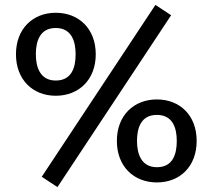

<svg xmlns="http://www.w3.org/2000/svg" viewBox="-20 -731 866 782"><path d="M456 -157C456 -53 525 12 619 12C713 12 781 -53 781 -157C781 -261 713 -326 619 -326C525 -326 456 -261 456 -157ZM45 -510C45 -406 114 -341 207 -341C301 -341 370 -406 370 -510C370 -614 301 -679 207 -679C114 -679 45 -614 45 -510ZM150 -11 214 31 677 -669 613 -711ZM126 -510C126 -564 143 -617 207 -617C272 -617 288 -562 288 -510C288 -456 272 -403 207 -403C143 -403 126 -458 126 -510ZM619 -263C684 -263 700 -209 700 -157C700 -103 684 -50 619 -50C555 -50 538 -105 538 -157C538 -211 555 -263 619 -263Z"/></svg>

Font: FiraGO Unicode
Style: Regular
Weight: 400
Designer: bBox Type
Foundry: bBox Type GmbH
Version: Version 1.001;PS 001.001;hotconv 1.0.88;makeotf.lib2.5.64775